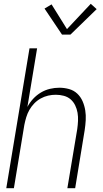

<svg xmlns="http://www.w3.org/2000/svg" viewBox="-20 -989 540 1009"><path d="M13 0 135 -735H175L124 -427Q136 -450 154 -469.5Q172 -489 194.5 -502.5Q217 -516 242 -522Q267 -528 292 -528Q318 -528 343 -521Q368 -514 386 -497Q404 -480 414 -457Q424 -434 428 -409Q432 -384 430.5 -357.5Q429 -331 425 -305L375 0H334L386 -311Q389 -332 390 -354Q391 -376 387.5 -396.5Q384 -417 375 -435.5Q366 -454 351 -467Q336 -480 315.5 -485.5Q295 -491 273 -491Q253 -491 233 -486.5Q213 -482 194 -471.5Q175 -461 160 -445.5Q145 -430 134.5 -411.5Q124 -393 118 -373Q112 -353 108 -333L53 0ZM306 -807 214 -944 251 -966 332 -836 457 -969 488 -941 350 -807Z"/></svg>

Font: Iosevka SS04 XLt Obl
Style: Regular
Weight: 200
Italic angle: -9°
Monospace: yes
Designer: Belleve Invis
Foundry: Belleve Invis
Version: Version 19.0.0; ttfautohint (v1.8.4)